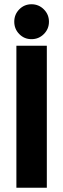

<svg xmlns="http://www.w3.org/2000/svg" viewBox="-20 -882 297 902"><path d="M57 0V-667H200V0ZM128 -698Q94 -698 70.5 -722Q47 -746 47 -780Q47 -814 70.5 -838Q94 -862 128 -862Q162 -862 186 -838Q210 -814 210 -780Q210 -746 186 -722Q162 -698 128 -698Z"/></svg>

Font: Epunda Sans
Style: Bold
Weight: 700
Designer: Simon Atzbach
Foundry: typofactur
Version: Version 2.204; ttfautohint (v1.8.4.7-5d5b)